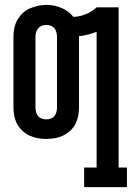

<svg xmlns="http://www.w3.org/2000/svg" viewBox="-20 -560 540 785"><path d="M324 205V125H375V-430Q358 -423 339.5 -418.5Q321 -414 303 -412Q303 -411 303 -410.5Q303 -410 303 -410V-120Q303 -102 299.5 -85Q296 -68 288 -52.5Q280 -37 266.5 -25Q253 -13 237.5 -5.5Q222 2 204.5 5Q187 8 169 8Q152 8 134.5 5Q117 2 101 -5.5Q85 -13 72 -25Q59 -37 50.5 -52.5Q42 -68 38.5 -85Q35 -102 35 -120V-410Q35 -428 38.5 -445Q42 -462 50.5 -477.5Q59 -493 72 -505.5Q85 -518 101 -525Q117 -532 134.5 -536Q152 -540 169 -540Q185 -540 200.5 -537Q216 -534 230.5 -528Q245 -522 258 -512.5Q271 -503 280 -491Q306 -492 331 -502Q356 -512 375 -530H465V125H499V205ZM169 -72Q178 -72 187 -75Q196 -78 202 -85Q208 -92 210.5 -101.5Q213 -111 213 -120V-410Q213 -419 210.5 -428.5Q208 -438 202 -445Q196 -452 187 -455Q178 -458 169 -458Q159 -458 150.5 -454.5Q142 -451 136 -444Q130 -437 127.5 -428Q125 -419 125 -410V-120Q125 -111 127.5 -101.5Q130 -92 136 -85Q142 -78 151 -75Q160 -72 169 -72Z"/></svg>

Font: Iosevka Slab Medium
Style: Regular
Weight: 500
Monospace: yes
Designer: Belleve Invis
Foundry: Belleve Invis
Version: Version 11.1.1; ttfautohint (v1.8.3)